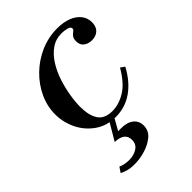

<svg xmlns="http://www.w3.org/2000/svg" viewBox="-203 -556 875 875"><g transform="rotate(-45 235.0 -118.0)"><path d="M232 13Q174 13 131.5 -17Q89 -47 66.5 -93.5Q44 -140 44 -191Q44 -243 66.5 -291.5Q89 -340 128.5 -378.5Q168 -417 219.5 -439.5Q271 -462 328 -462Q368 -462 397.5 -450.5Q427 -439 443.5 -418Q460 -397 460 -369Q460 -341 444 -326Q428 -311 402 -311Q379 -311 363 -323Q347 -335 347 -359Q347 -377 354.5 -386Q362 -395 369.5 -400Q377 -405 377 -412Q377 -423 360 -427.5Q343 -432 326 -432Q288 -432 259 -411.5Q230 -391 209 -357.5Q188 -324 175 -284.5Q162 -245 155.5 -205.5Q149 -166 149 -134Q149 -79 169.5 -48Q190 -17 240 -17Q282 -17 324.5 -43Q367 -69 404 -133L424 -119Q390 -55 341 -21Q292 13 232 13ZM140 226Q112 226 93 220Q74 214 66 209L83 184Q89 188 105 191.5Q121 195 136 195Q165 195 187.5 181Q210 167 210 138Q210 116 195 103.5Q180 91 147 90L206 -10H236L193 66H212Q251 66 272.5 83.5Q294 101 294 130Q294 163 269 184Q244 205 208.5 215.5Q173 226 140 226Z"/></g></svg>

Font: Libre Bodoni
Style: Italic
Weight: 400
Italic angle: -13°
Designer: Pablo Impallari, Rodrigo Fuenzalida
Foundry: Impallari Type
Version: Version 2.005;gftools[0.9.23]